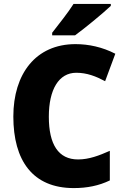

<svg xmlns="http://www.w3.org/2000/svg" viewBox="-20 -949 636 979"><path d="M545 -919V-929H355C327 -884 279 -825 246 -782V-769H363C415 -807 506 -882 545 -919ZM369 -578C423 -578 469 -560 516 -535L568 -675C502 -709 432 -724 365 -724C162 -724 48 -572 48 -355C48 -131 146 10 356 10C424 10 484 -2 540 -29V-180C486 -156 434 -136 378 -136C278 -136 229 -212 229 -354C229 -493 280 -578 369 -578Z"/></svg>

Font: Noto Sans Bengali SemiCondensed ExtraBold
Style: Regular
Weight: 800
Width: 4
Designer: Joana Ranito - Universal Thirst; Jelle Bosma - Monotype Design Team
Foundry: Universal Thirst ehf.
Version: Version 3.000